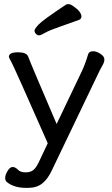

<svg xmlns="http://www.w3.org/2000/svg" viewBox="-20 -739 540 929"><path d="M116 170H106Q47 170 12 141Q5 134 5 121Q5 108 16.5 88.5Q28 69 41 69Q54 69 66.5 82Q79 95 103 95Q127 95 141 84Q155 73 169 43L211 -46Q48 -416 34 -441Q23 -460 23 -464Q23 -486 67 -486Q108 -486 116 -466Q127 -435 254 -139L372 -386Q391 -424 407 -478Q412 -491 431 -491Q447 -491 466 -478.5Q485 -466 485 -452Q485 -440 479 -428.5Q473 -417 462 -397Q448 -369 231 85Q211 128 184 149Q157 170 116 170ZM147 -591Q147 -599 167 -620.5Q187 -642 300 -717Q304 -719 312 -719Q321 -719 335 -709Q374 -682 374 -659Q374 -648 363 -643Q314 -625 266 -608.5Q218 -592 197.5 -580Q177 -568 169 -568Q161 -568 154 -575Q147 -582 147 -591Z"/></svg>

Font: ToneOZ-Pinyin-WenKai-Medium
Style: Medium
Weight: 700
Designer: Fontworks Inc.
Foundry: ToneOZ
Version: Version 0.240331